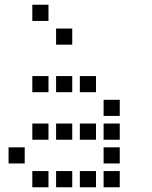

<svg xmlns="http://www.w3.org/2000/svg" viewBox="-20 -804 640 808"><path d="M117 -784Q116 -784 116 -784Q116 -784 116 -783V-717Q116 -716 116 -716Q116 -716 117 -716H183Q184 -716 184 -716Q184 -716 184 -717V-783Q184 -784 184 -784Q184 -784 183 -784ZM217 -684Q216 -684 216 -684Q216 -684 216 -683V-617Q216 -616 216 -616Q216 -616 217 -616H283Q284 -616 284 -616Q284 -616 284 -617V-683Q284 -684 284 -684Q284 -684 283 -684ZM117 -484Q116 -484 116 -484Q116 -484 116 -483V-417Q116 -416 116 -416Q116 -416 117 -416H183Q184 -416 184 -416Q184 -416 184 -417V-483Q184 -484 184 -484Q184 -484 183 -484ZM217 -484Q216 -484 216 -484Q216 -484 216 -483V-417Q216 -416 216 -416Q216 -416 217 -416H283Q284 -416 284 -416Q284 -416 284 -417V-483Q284 -484 284 -484Q284 -484 283 -484ZM317 -484Q316 -484 316 -484Q316 -484 316 -483V-417Q316 -416 316 -416Q316 -416 317 -416H383Q384 -416 384 -416Q384 -416 384 -417V-483Q384 -484 384 -484Q384 -484 383 -484ZM417 -384Q416 -384 416 -384Q416 -384 416 -383V-317Q416 -316 416 -316Q416 -316 417 -316H483Q484 -316 484 -316Q484 -316 484 -317V-383Q484 -384 484 -384Q484 -384 483 -384ZM117 -284Q116 -284 116 -284Q116 -284 116 -283V-217Q116 -216 116 -216Q116 -216 117 -216H183Q184 -216 184 -216Q184 -216 184 -217V-283Q184 -284 184 -284Q184 -284 183 -284ZM217 -284Q216 -284 216 -284Q216 -284 216 -283V-217Q216 -216 216 -216Q216 -216 217 -216H283Q284 -216 284 -216Q284 -216 284 -217V-283Q284 -284 284 -284Q284 -284 283 -284ZM317 -284Q316 -284 316 -284Q316 -284 316 -283V-217Q316 -216 316 -216Q316 -216 317 -216H383Q384 -216 384 -216Q384 -216 384 -217V-283Q384 -284 384 -284Q384 -284 383 -284ZM417 -284Q416 -284 416 -284Q416 -284 416 -283V-217Q416 -216 416 -216Q416 -216 417 -216H483Q484 -216 484 -216Q484 -216 484 -217V-283Q484 -284 484 -284Q484 -284 483 -284ZM17 -184Q16 -184 16 -184Q16 -184 16 -183V-117Q16 -116 16 -116Q16 -116 17 -116H83Q84 -116 84 -116Q84 -116 84 -117V-183Q84 -184 84 -184Q84 -184 83 -184ZM417 -184Q416 -184 416 -184Q416 -184 416 -183V-117Q416 -116 416 -116Q416 -116 417 -116H483Q484 -116 484 -116Q484 -116 484 -117V-183Q484 -184 484 -184Q484 -184 483 -184ZM117 -84Q116 -84 116 -84Q116 -84 116 -83V-17Q116 -16 116 -16Q116 -16 117 -16H183Q184 -16 184 -16Q184 -16 184 -17V-83Q184 -84 184 -84Q184 -84 183 -84ZM217 -84Q216 -84 216 -84Q216 -84 216 -83V-17Q216 -16 216 -16Q216 -16 217 -16H283Q284 -16 284 -16Q284 -16 284 -17V-83Q284 -84 284 -84Q284 -84 283 -84ZM317 -84Q316 -84 316 -84Q316 -84 316 -83V-17Q316 -16 316 -16Q316 -16 317 -16H383Q384 -16 384 -16Q384 -16 384 -17V-83Q384 -84 384 -84Q384 -84 383 -84ZM417 -84Q416 -84 416 -84Q416 -84 416 -83V-17Q416 -16 416 -16Q416 -16 417 -16H483Q484 -16 484 -16Q484 -16 484 -17V-83Q484 -84 484 -84Q484 -84 483 -84Z"/></svg>

Font: Doto Black SemiBold
Style: Regular
Weight: 600
Monospace: yes
Version: Version 1.000